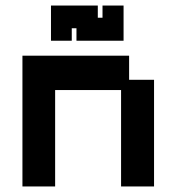

<svg xmlns="http://www.w3.org/2000/svg" viewBox="-20 -662 637 693"><path d="M61 11V-461H446V-374H536V11H417V-337H179V11ZM164 -515V-642H333V-598H350V-642H426V-515H256V-560H239V-515Z"/></svg>

Font: Pixelify Sans SemiBold
Style: Regular
Weight: 600
Designer: Stefie Justprince
Foundry: Typecalism Foundryline
Version: Version 1.000